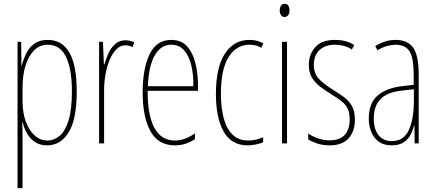

<svg xmlns="http://www.w3.org/2000/svg" viewBox="-20 -744 2261 996"><path d="M228 -537Q302 -537 340 -471Q378 -405 378 -270Q378 -124 336 -57Q294 10 225 10Q186 10 160 -8Q134 -26 119.5 -53Q105 -80 98 -107H95Q96 -98 96.5 -79.5Q97 -61 97 -37V232H71V-527H90L91 -404H93Q102 -438 117 -468.5Q132 -499 159 -518Q186 -537 228 -537ZM227 -512Q186 -512 157 -483Q128 -454 112.5 -404Q97 -354 97 -292V-219Q97 -159 114 -113Q131 -67 160 -41Q189 -15 226 -15Q260 -15 289 -39Q318 -63 335.5 -119Q353 -175 353 -270Q353 -386 322.5 -449Q292 -512 227 -512Z M631 -535Q641 -535 653.5 -532.5Q666 -530 676 -524L668 -500Q662 -503 652 -506Q642 -509 631 -509Q604 -509 583 -487.5Q562 -466 548 -431.5Q534 -397 527 -356.5Q520 -316 520 -277V0H494V-527H514L519 -409H521Q529 -436 541.5 -465Q554 -494 576 -514.5Q598 -535 631 -535Z M868 -537Q921 -537 951 -503Q981 -469 994 -415Q1007 -361 1007 -301V-273H746Q745 -148 780.5 -81.5Q816 -15 887 -15Q939 -15 991 -52V-22Q970 -8 944 1Q918 10 887 10Q801 10 760.5 -63.5Q720 -137 720 -264Q720 -388 756 -462.5Q792 -537 868 -537ZM868 -512Q816 -512 784 -459Q752 -406 747 -297H983Q984 -356 972.5 -404.5Q961 -453 935.5 -482.5Q910 -512 868 -512Z M1265 10Q1180 10 1140 -62Q1100 -134 1100 -256Q1100 -394 1146.5 -465.5Q1193 -537 1274 -537Q1315 -537 1346 -519L1336 -496Q1310 -512 1275 -512Q1206 -512 1166 -448.5Q1126 -385 1126 -257Q1126 -186 1140.5 -131Q1155 -76 1186.5 -45.5Q1218 -15 1268 -15Q1306 -15 1345 -32V-6Q1329 1 1307 5.5Q1285 10 1265 10Z M1457 -724Q1471 -724 1476.5 -713.5Q1482 -703 1482 -691Q1482 -675 1475 -665.5Q1468 -656 1456 -656Q1443 -656 1437 -666.5Q1431 -677 1431 -690Q1431 -702 1436.5 -713Q1442 -724 1457 -724ZM1469 -527V0H1443V-527Z M1821 -123Q1821 -63 1788.5 -26.5Q1756 10 1690 10Q1653 10 1624.5 0Q1596 -10 1579 -21V-52Q1601 -36 1630 -26Q1659 -16 1690 -16Q1743 -16 1768.5 -44.5Q1794 -73 1794 -125Q1794 -160 1783 -181.5Q1772 -203 1751 -219.5Q1730 -236 1700 -254Q1666 -275 1639.5 -295.5Q1613 -316 1597.5 -342.5Q1582 -369 1582 -408Q1582 -461 1615 -499Q1648 -537 1718 -537Q1777 -537 1818 -510L1805 -487Q1789 -499 1765 -505.5Q1741 -512 1717 -512Q1668 -512 1638 -485Q1608 -458 1608 -407Q1608 -364 1632.5 -337Q1657 -310 1705 -280Q1738 -260 1764 -240.5Q1790 -221 1805.5 -194Q1821 -167 1821 -123Z M2032 -537Q2095 -537 2123.5 -496.5Q2152 -456 2152 -358V0H2131L2130 -93H2128Q2122 -68 2109.5 -44.5Q2097 -21 2073.5 -5.5Q2050 10 2012 10Q1970 10 1944 -9.5Q1918 -29 1905.5 -61Q1893 -93 1893 -129Q1893 -208 1938 -247.5Q1983 -287 2065 -297L2126 -304V-355Q2126 -445 2104 -478.5Q2082 -512 2032 -512Q2014 -512 1990 -506Q1966 -500 1938 -483L1927 -505Q1978 -537 2032 -537ZM2064 -274Q1990 -266 1954.5 -230.5Q1919 -195 1919 -129Q1919 -73 1944 -42.5Q1969 -12 2012 -12Q2075 -12 2101 -70Q2127 -128 2127 -220V-281Z"/></svg>

Font: Noto Sans Sinhala UI ExtraCondensed Thin
Style: Regular
Weight: 100
Width: 2
Designer: Jelle Bosma - Monotype Design Team
Foundry: Monotype Imaging Inc.
Version: Version 2.006; ttfautohint (v1.8.4.7-5d5b)